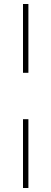

<svg xmlns="http://www.w3.org/2000/svg" viewBox="-20 -745 257 960"><path d="M95 -381V-725H122V-381ZM95 195V-149H122V195Z"/></svg>

Font: Piazzolla SC Thin
Style: Regular
Weight: 100
Designer: Juan Pablo del Peral
Foundry: Huerta Tipografica
Version: Version 1.330